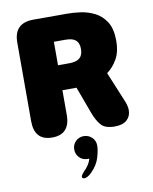

<svg xmlns="http://www.w3.org/2000/svg" viewBox="-94 -689 807 1011"><g transform="rotate(-10 309.5 -184.0)"><path d="M241 -485.5V-360H301Q339.5 -360 357.2 -375.5Q375 -391 375 -423Q375 -455 358.2 -470.2Q341.5 -485.5 303 -485.5ZM50.5 -95V-514.5Q50.5 -619 155 -619H339Q369 -619 407.5 -613.8Q446 -608.5 482.2 -590.2Q518.5 -572 542 -534.8Q565.5 -497.5 565.5 -433.5Q565.5 -375 543.2 -336.2Q521 -297.5 488.5 -274L554 -116Q560 -102 563.5 -88.5Q567 -75 567 -63Q567 -30.5 545 -10.5Q523 9.5 480 9.5Q429 9.5 407.2 -15Q385.5 -39.5 369 -84L316.5 -226.5H241V-95Q241 9.5 145.5 9.5Q50.5 9.5 50.5 -95ZM309 31Q334 31 352.5 48.2Q371 65.5 371 93Q371 115 360 154Q349 193 315 227Q303 239.5 292.2 245Q281.5 250.5 274 250.5Q268.5 250.5 265.5 247.2Q262.5 244 262.5 240.5Q262.5 235 270 225.2Q277.5 215.5 291 201.5Q301 190 307.8 177.8Q314.5 165.5 318 153Q316 153 313.5 153Q311 153 309 153Q283 153 265.5 135.5Q248 118 248 92Q248 66.5 265.5 48.8Q283 31 309 31Z"/></g></svg>

Font: Sono ExtraLight Monospace ExtraBold
Style: Regular
Weight: 800
Version: Version 2.112